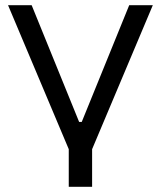

<svg xmlns="http://www.w3.org/2000/svg" viewBox="-20 -580 620 740"><path d="M245 -5 11 -560H102L285 -110H295L478 -560H569L335 -5V140H245Z"/></svg>

Font: Tektur
Style: Regular
Weight: 400
Designer: Adam Jagosz
Foundry: Adam Jagosz
Version: Version 1.005;gftools[0.9.30]